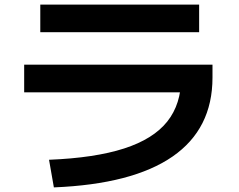

<svg xmlns="http://www.w3.org/2000/svg" viewBox="-20 -764 1040 834"><path d="M193 -70Q392 -78 519 -119Q646 -160 706.5 -236Q767 -312 767 -427L830 -363H85V-483H903V-427Q903 -204 729.5 -84Q556 36 214 50ZM155 -624V-744H845V-624Z"/></svg>

Font: M PLUS 1 Thin
Style: Bold
Weight: 700
Version: Version 1.001